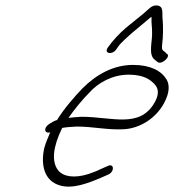

<svg xmlns="http://www.w3.org/2000/svg" viewBox="-20 -714 641 707"><path d="M162 -258C138 -243 144 -220 165 -227C156 -206 148 -187 143 -169C129 -105 144 -49 198 -32C246 -16 306 -40 353 -60L378 -71C403 -81 401 -116 375 -102L350 -91C336 -84 320 -78 305 -73C254 -57 213 -63 194 -87C169 -119 175 -174 209 -243C226 -246 244 -247 263 -248C323 -248 374 -235 435 -238C494 -241 553 -277 584 -334C605 -373 605 -402 593 -422C574 -453 534 -475 470 -475C397 -475 334 -439 284 -389C255 -359 215 -313 190 -272C179 -269 172 -264 162 -258ZM232 -280C256 -314 284 -348 309 -373C341 -409 394 -439 453 -439C487 -439 514 -432 532 -419C555 -402 575 -382 549 -336C494 -240 392 -284 280 -284C264 -283 248 -282 232 -280ZM377 -539C361 -516 394 -511 408 -532L415 -542C425 -557 449 -577 463 -590C487 -611 514 -632 537 -652C538 -651 538 -649 538 -647C537 -627 540 -617 540 -597C542 -561 524 -512 551 -493L561 -485C577 -475 611 -508 594 -516L586 -524C575 -530 576 -536 577 -550C581 -579 581 -615 579 -641C575 -660 587 -694 555 -694C547 -694 539 -691 531 -684C515 -669 499 -656 480 -641L443 -611C418 -589 397 -567 377 -539Z"/></svg>

Font: Stray Cat
Style: SuObl
Weight: 400
Version: Version 1.0